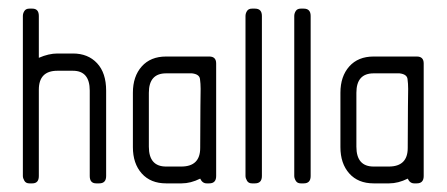

<svg xmlns="http://www.w3.org/2000/svg" viewBox="-20 -425 1037 445"><path d="M210 0H203Q188 0 188 -17V-215Q188 -261 149 -261H113Q70 -261 70 -217V-17Q70 0 55 0H48Q40 0 36.5 -6Q33 -12 33 -17V-388Q33 -394 36.5 -399.5Q40 -405 48 -405H55Q70 -405 70 -388V-291Q93 -301 113 -301H149Q184 -301 205 -278.5Q226 -256 226 -215V-17Q226 0 210 0Z M465 0H459Q449 0 444 -11Q422 0 401 0H365Q329 0 308.5 -23Q288 -46 288 -84V-210Q288 -248 308.5 -271Q329 -294 365 -294H465Q481 -294 481 -278V-17Q481 0 465 0ZM425 -255Q424 -255 415 -255Q406 -255 395 -255Q384 -255 375 -255Q366 -255 365 -255Q325 -255 325 -210V-85Q325 -39 365 -39H400Q444 -39 444 -82Q444 -148 444.5 -178Q445 -208 445 -219Q445 -231 443.5 -242Q442 -253 425 -255Z M571 0H564Q556 0 552.5 -6Q549 -12 549 -17V-388Q549 -394 552.5 -399.5Q556 -405 564 -405H571Q587 -405 587 -388V-17Q587 0 571 0Z M684 0H677Q669 0 665.5 -6Q662 -12 662 -17V-388Q662 -394 665.5 -399.5Q669 -405 677 -405H684Q700 -405 700 -388V-17Q700 0 684 0Z M946 0H940Q930 0 925 -11Q903 0 882 0H846Q810 0 789.5 -23Q769 -46 769 -84V-210Q769 -248 789.5 -271Q810 -294 846 -294H946Q962 -294 962 -278V-17Q962 0 946 0ZM906 -255Q905 -255 896 -255Q887 -255 876 -255Q865 -255 856 -255Q847 -255 846 -255Q806 -255 806 -210V-85Q806 -39 846 -39H881Q925 -39 925 -82Q925 -148 925.5 -178Q926 -208 926 -219Q926 -231 924.5 -242Q923 -253 906 -255Z"/></svg>

Font: Chathura
Style: Bold
Weight: 700
Designer: Appaji Ambarisha Darbha
Foundry: Aditya Fonts
Version: Version 1.002 2016